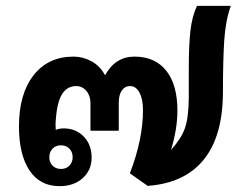

<svg xmlns="http://www.w3.org/2000/svg" viewBox="-20 -628 833 658"><path d="M771 -608Q753 -558 748.5 -489.5Q744 -421 744 -309Q743 -160 677.5 -80Q612 0 486 9L425 -34Q470 -150 470 -251Q470 -288 458 -310.5Q446 -333 426 -333Q408 -333 397.5 -318Q387 -303 387 -275V-180H290V-275Q290 -300 276 -316.5Q262 -333 241 -333Q210 -333 192.5 -305Q175 -277 171 -214Q170 -207 170.5 -197Q171 -187 171 -183Q184 -188 198 -188Q240 -188 267 -160Q294 -132 294 -88Q294 -45 263.5 -17.5Q233 10 184 10Q117 10 81 -44Q45 -98 45 -195Q45 -306 95 -370Q145 -434 232 -434Q264 -434 293.5 -418Q323 -402 340 -370Q375 -434 441 -434Q511 -434 549.5 -386Q588 -338 588 -249Q588 -186 566 -114Q601 -153 613.5 -188Q626 -223 627 -291V-395Q627 -473 632.5 -522Q638 -571 655 -608ZM189 -130Q171 -130 160 -118.5Q149 -107 149 -89Q149 -72 160 -60.5Q171 -49 189 -49Q207 -49 218 -60.5Q229 -72 229 -89Q229 -107 218 -118.5Q207 -130 189 -130Z"/></svg>

Font: Sarabun
Style: Bold
Weight: 700
Designer: Suppakit Chalermlarp | Katatrad Co.,Ltd.
Foundry: Cadson Demak Co.,Ltd.
Version: Version 1.000; ttfautohint (v1.6)